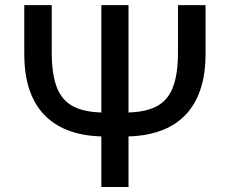

<svg xmlns="http://www.w3.org/2000/svg" viewBox="-20 -748 919 768"><path d="M691.9 -727.5H802.2V-532.7Q802.2 -448.7 780.5 -386.7Q758.8 -324.7 717.3 -283.7Q675.8 -242.7 615.5 -222.4Q555.2 -202.1 478 -202.1H400.9Q324.2 -202.1 263.9 -222.4Q203.6 -242.7 161.9 -283.7Q120.1 -324.7 98.6 -386.7Q77.1 -448.7 77.1 -532.7V-727.5H187V-537.6Q187 -450.2 207.8 -397.5Q228.5 -344.7 275.1 -321.3Q321.8 -297.9 398.9 -297.9H480Q557.6 -297.9 604 -321.3Q650.4 -344.7 671.1 -397.5Q691.9 -450.2 691.9 -537.6ZM385.3 -727.5H494.1V0H385.3Z"/></svg>

Font: V-Inter
Style: Medium-500
Weight: 500
Designer: Rasmus Andersson
Foundry: rsms
Version: Version 4.000;git-4146feb